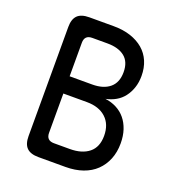

<svg xmlns="http://www.w3.org/2000/svg" viewBox="-132 -836 865 942"><g transform="rotate(20 300.0 -365.0)"><path d="M174 -730H301Q351 -730 390 -717Q429 -704 456.5 -680.5Q484 -657 498.5 -623Q513 -589 513 -547Q513 -513 503.5 -485Q494 -457 477.5 -435.5Q461 -414 437.5 -400.5Q414 -387 385 -381Q417 -377 444 -363Q471 -349 490 -326Q509 -303 519.5 -271.5Q530 -240 530 -201Q530 -155 515 -118Q500 -81 472.5 -54.5Q445 -28 405 -14Q365 0 315 0H174Q132 0 112.5 -19.5Q93 -39 93 -80V-650Q93 -691 112.5 -710.5Q132 -730 174 -730ZM182 -335V-130Q182 -110 192 -100Q202 -90 222 -90H305Q368 -90 404.5 -119.5Q441 -149 441 -208Q441 -268 404.5 -301.5Q368 -335 305 -335ZM182 -425H300Q358 -425 391 -452.5Q424 -480 424 -534Q424 -588 391.5 -614Q359 -640 301 -640H222Q202 -640 192 -630Q182 -620 182 -600Z"/></g></svg>

Font: Maple Mono NF
Style: Regular
Weight: 400
Monospace: yes
Designer: subframe7536
Version: Version 7.000